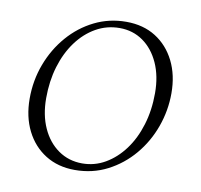

<svg xmlns="http://www.w3.org/2000/svg" viewBox="-77 -751 882 843"><g transform="rotate(10 364.5 -330.0)"><path d="M309 10Q234 10 178 -25Q122 -60 91 -122Q60 -184 60 -265Q60 -346 87.5 -419Q115 -492 164 -548.5Q213 -605 278.5 -637.5Q344 -670 420 -670Q496 -670 551.5 -635Q607 -600 638 -538Q669 -476 669 -395Q669 -318 643 -245.5Q617 -173 568.5 -115.5Q520 -58 454 -24Q388 10 309 10ZM336 -24Q391 -24 438.5 -51.5Q486 -79 522 -127.5Q558 -176 578 -241.5Q598 -307 598 -383Q598 -459 572 -516.5Q546 -574 500.5 -606Q455 -638 396 -638Q339 -638 290.5 -610.5Q242 -583 206 -534Q170 -485 150.5 -420Q131 -355 131 -279Q131 -204 157 -146.5Q183 -89 229.5 -56.5Q276 -24 336 -24Z"/></g></svg>

Font: Spectral Light
Style: Italic
Weight: 300
Italic angle: -10°
Designer: Jean-Baptiste Levee
Foundry: Production Type
Version: Version 2.001